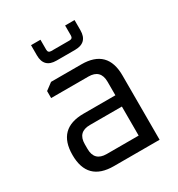

<svg xmlns="http://www.w3.org/2000/svg" viewBox="-173 -842 888 956"><g transform="rotate(-30 271.0 -364.0)"><path d="M203 0Q52.1 0 52.1 -150.9Q52.1 -301.8 203 -301.8H385.8V-379.7Q385.8 -449.8 315.7 -449.8H101.9V-490L141.9 -519.9H316.3Q465.8 -519.9 465.8 -369.7V0ZM132.1 -140.2Q132.1 -70.1 202.2 -70.1H385.8V-237.1H202.2Q132.1 -237.1 132.1 -167ZM146.8 -669.6V-727.9H201V-670.6Q201 -652.3 219.3 -652.3H324.6Q342.8 -652.3 342.8 -670.6V-727.9H397V-669.6Q397 -597.9 324.6 -597.9H218.6Q146.8 -597.9 146.8 -669.6Z"/></g></svg>

Font: Oxanium ExtraLight
Style: Regular
Weight: 200
Designer: Severin Meyer
Version: Version 2.000